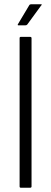

<svg xmlns="http://www.w3.org/2000/svg" viewBox="-20 -881 240 901"><path d="M72 -6V-702Q72 -708 78 -708H121Q128 -708 128 -702V-6Q128 0 121 0H78Q72 0 72 -6ZM68 -762Q63 -762 63 -764Q63 -766 65 -769L117 -856Q119 -861 128 -861H172Q175 -861 176 -859.5Q177 -858 173 -855L108 -766Q106 -764 104 -763Q102 -762 98 -762Z"/></svg>

Font: Glory Thin Light
Style: Regular
Weight: 300
Version: Version 1.011